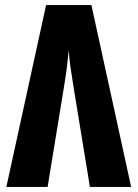

<svg xmlns="http://www.w3.org/2000/svg" viewBox="-20 -734 540 754"><path d="M5 0 161 -714H339L495 0H333L270 -385Q261 -440 256.5 -472Q252 -504 250 -537Q247 -504 243 -472Q239 -440 230 -385L167 0Z"/></svg>

Font: Noto Sans Mono ExtraCondensed Black
Style: Regular
Weight: 900
Width: 2
Designer: Monotype Design Team
Foundry: Monotype Imaging Inc.
Version: Version 2.014